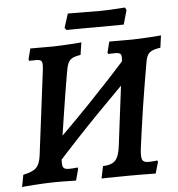

<svg xmlns="http://www.w3.org/2000/svg" viewBox="-55 -846 841 908"><g transform="rotate(-5 365.0 -392.0)"><path d="M193 -84 149 -142Q256 -245 360 -353Q464 -461 565 -574L611 -516Q503 -411 398 -303Q293 -195 193 -84ZM13 10 24 -48Q69 -57 86.5 -74.5Q104 -92 109 -134L159 -532Q163 -564 158 -573.5Q153 -583 133 -583Q123 -583 110.5 -582.5Q98 -582 99 -582L96 -589L109 -640Q109 -640 128.5 -640Q148 -640 174 -640Q200 -640 218 -640Q236 -640 258.5 -641.5Q281 -643 302.5 -644Q324 -645 338 -646.5Q352 -648 352 -648L343 -589Q317 -585 303 -577.5Q289 -570 282.5 -554Q276 -538 271 -506Q263 -462 255 -410.5Q247 -359 238.5 -305.5Q230 -252 223 -204Q216 -156 212 -120Q208 -82 213 -69.5Q218 -57 240 -57Q256 -57 269.5 -58.5Q283 -60 282 -60L285 -54L270 1Q270 1 259 1Q248 1 232 0.5Q216 0 199 0Q182 0 169 0Q147 0 120.5 1.5Q94 3 70 4.5Q46 6 30 7.5Q14 9 13 10ZM648 1Q648 1 626.5 0.5Q605 0 575.5 0Q546 0 519 0Q505 0 483.5 0.5Q462 1 440.5 1Q419 1 405 1.5Q391 2 391 2L403 -56Q431 -57 448 -65.5Q465 -74 474 -95.5Q483 -117 487 -156L534 -532Q539 -564 534 -573.5Q529 -583 509 -583Q499 -583 486 -582.5Q473 -582 474 -582L471 -589L484 -640Q484 -640 496 -640Q508 -640 525.5 -640Q543 -640 562 -640Q581 -640 594 -640Q612 -640 635 -641.5Q658 -643 679.5 -644Q701 -645 715.5 -646.5Q730 -648 730 -648L722 -590Q685 -585 670.5 -572.5Q656 -560 651 -530Q643 -483 633.5 -427.5Q624 -372 615.5 -315.5Q607 -259 600 -208.5Q593 -158 588 -120Q584 -84 589.5 -70.5Q595 -57 618 -57Q633 -57 647.5 -58.5Q662 -60 661 -60L664 -54ZM578 -781 559 -714 422 -713Q394 -713 362.5 -713Q331 -713 309 -712.5Q287 -712 287 -712L279 -723L300 -789Q300 -789 325 -789Q350 -789 385 -788.5Q420 -788 448 -788Q472 -788 501 -789.5Q530 -791 551 -792.5Q572 -794 572 -794Z"/></g></svg>

Font: Alegreya SemiBold
Style: Italic
Weight: 600
Italic angle: -7°
Designer: Juan Pablo del Peral
Foundry: Huerta Tipografica
Version: Version 2.009